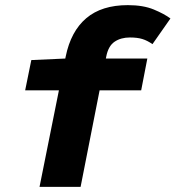

<svg xmlns="http://www.w3.org/2000/svg" viewBox="-20 -728 684 748"><path d="M134 0 236 -508Q256 -606 316 -657Q376 -708 478 -708Q538 -708 579 -691Q620 -674 644 -656L574 -556Q554 -570 534.5 -576Q515 -582 486 -582Q451 -582 426.5 -565.5Q402 -549 394 -508L294 0ZM78 -376 102 -494 236 -500H554L530 -376Z"/></svg>

Font: Source Code Pro ExtraLight Black
Style: Italic
Weight: 900
Italic angle: -11°
Monospace: yes
Version: Version 1.016;hotconv 1.0.116;makeotfexe 2.5.65601